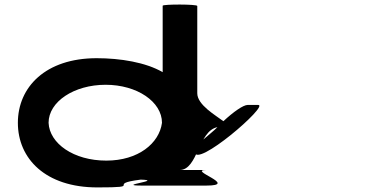

<svg xmlns="http://www.w3.org/2000/svg" viewBox="-20 -810 1641 838"><path d="M58 -274C58 -118 178 8 405 8C617 8 436 -6 594 -26C700 -23 478 0 600 0H880C1026 0 796 -68 880 -68H764C844 -68 845 -239 929 -255C895 -220 830 -180 830 -148C830 -70 1157 -352 1107 -352H1061C1042 -352 999 -322 955 -281C921 -307 841 -352 841 -403V-784C841 -792 690 -792 690 -785V-495C616 -538 505 -556 402 -556C179 -556 58 -430 58 -274ZM192 -274C192 -366 303 -440 441 -440C578 -440 687 -366 687 -274C675 -184 583 -109 444 -109C301 -109 196 -184 192 -274Z"/></svg>

Font: Ampere
Style: SCSuExt
Weight: 400
Version: Version 1